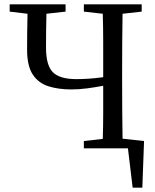

<svg xmlns="http://www.w3.org/2000/svg" viewBox="-20 -690 722 893"><path d="M370 0V-34L458 -44Q460 -102 460 -164.5Q460 -227 460 -291Q423 -284 385 -279Q347 -274 312 -274Q251 -274 204.5 -289Q158 -304 132 -344Q106 -384 106 -459Q106 -500 106.5 -542.5Q107 -585 108 -626L25 -636V-670H285V-636L196 -626Q195 -587 194.5 -547Q194 -507 194 -469Q194 -386 226 -354Q258 -322 335 -322Q362 -322 392.5 -324Q423 -326 460 -331V-359Q460 -425 460 -493.5Q460 -562 458 -626L370 -636V-670H639V-636L550 -626Q549 -563 548.5 -494.5Q548 -426 548 -359V-312Q548 -246 548.5 -177.5Q549 -109 550 -45L650 -34L642 183H597L575 0Z"/></svg>

Font: Source Serif 4 Subhead
Style: Regular
Weight: 400
Designer: Frank Grießhammer
Foundry: Adobe Systems Incorporated
Version: Version 4.004;hotconv 1.0.117;makeotfexe 2.5.65602